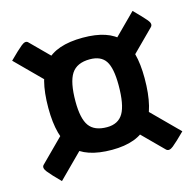

<svg xmlns="http://www.w3.org/2000/svg" viewBox="-90 -647 780 770"><g transform="rotate(-15 300.0 -262.0)"><path d="M302 -38Q193 -38 145.5 -91Q98 -144 98 -266Q98 -394 145.5 -448.5Q193 -503 304 -503Q411 -503 456.5 -452Q502 -401 502 -282Q502 -152 455.5 -95Q409 -38 302 -38ZM75 31Q40 -4 25.5 -22.5Q11 -41 21 -51L145 -175L196 -90ZM140 -354 7 -487Q42 -522 60.5 -537Q79 -552 89 -541L190 -440ZM511 17 410 -84 465 -165 593 -37Q558 -2 540 12.5Q522 27 511 17ZM306 -131Q353 -131 373.5 -166Q394 -201 394 -282Q394 -353 374.5 -382.5Q355 -412 309 -412Q255 -412 232.5 -377.5Q210 -343 210 -263Q210 -192 232 -161.5Q254 -131 306 -131ZM465 -359 413 -443 525 -555Q560 -520 575 -502Q590 -484 579 -473Z"/></g></svg>

Font: Yanone Kaffeesatz ExtraLight
Style: Bold
Weight: 700
Version: Version 2.003